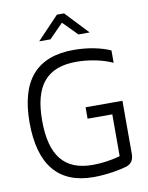

<svg xmlns="http://www.w3.org/2000/svg" viewBox="-96 -949 792 1026"><g transform="rotate(-10 300.0 -435.5)"><path d="M539 -574V-641C492 -663 418 -679 340 -679C138 -679 41 -564 41 -337C41 -109 137 9 328 9C399 9 475 -5 510 -16C535 -25 550 -43 550 -78V-366H350V-304H484V-77C438 -64 385 -56 335 -56C181 -56 109 -146 109 -336C109 -525 182 -614 343 -614C410 -614 483 -600 539 -574ZM167 -756H228L304 -833L380 -756H441L324 -880H285Z"/></g></svg>

Font: LT Wave Mono Light
Style: Regular
Weight: 300
Designer: Daniel Lyons
Version: Version 2.5 (Glyphs App)